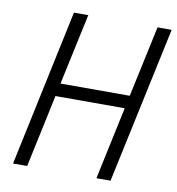

<svg xmlns="http://www.w3.org/2000/svg" viewBox="-78 -759 766 830"><g transform="rotate(10 304.5 -344.0)"><path d="M34 0 180 -688H243L176 -376H480L547 -688H609L462 0H400L468 -319H164L96 0Z"/></g></svg>

Font: Saira SemiCondensed Light
Style: Italic
Weight: 300
Width: 4
Italic angle: -12°
Designer: Hector Gatti with collaboration of the Omnibus-Type team
Foundry: Omnibus-Type
Version: Version 1.101